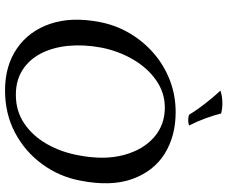

<svg xmlns="http://www.w3.org/2000/svg" viewBox="-92 -824 924 781"><g transform="rotate(90 370.5 -433.0)"><path d="M347 9Q247 9 176.5 -39.5Q106 -88 76.5 -174.5Q47 -261 69 -375Q81 -440 114 -496.5Q147 -553 196 -595.5Q245 -638 306 -661.5Q367 -685 436 -685Q533 -685 604.5 -640.5Q676 -596 707.5 -509Q739 -422 714 -296Q698 -212 647.5 -142.5Q597 -73 520 -32Q443 9 347 9ZM365 -35Q431 -35 481.5 -69Q532 -103 565.5 -161.5Q599 -220 612 -294Q631 -396 610 -474Q589 -552 538.5 -596.5Q488 -641 417 -641Q357 -641 306.5 -606Q256 -571 221.5 -512Q187 -453 173 -382Q160 -311 166 -248.5Q172 -186 196.5 -138Q221 -90 263.5 -62.5Q306 -35 365 -35ZM490 -740Q482 -736 468.5 -736Q455 -736 446 -740Q434 -760 418 -782Q402 -804 384 -826Q366 -848 348 -867Q368 -874 393 -875Q418 -876 441 -870Q449 -839 461 -806Q473 -773 490 -740Z"/></g></svg>

Font: Vollkorn
Style: Italic
Weight: 400
Italic angle: -11°
Designer: Friedrich Althausen
Foundry: Friedrich Althausen
Version: Version 5.001